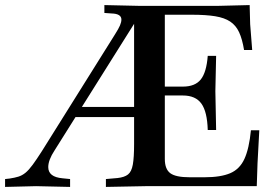

<svg xmlns="http://www.w3.org/2000/svg" viewBox="-37 -733 1071 756"><path d="M-17 3V-28L1 -30Q21 -33 35.5 -37.5Q50 -42 63 -52.5Q76 -63 91.5 -84Q107 -105 128 -138L416 -598Q430 -620 435.5 -633Q441 -646 441 -656Q441 -679 402 -680L374 -682V-713L507 -710H825L946 -713L948 -638L956 -536H924Q917 -579 904.5 -606Q892 -633 869.5 -648Q847 -663 810.5 -669Q774 -675 718 -675H612V-107Q612 -67 633.5 -51Q655 -35 710 -35H768Q832 -35 869.5 -51Q907 -67 925.5 -107.5Q944 -148 951 -220H984L977 -90L974 0H536L380 3V-28L426 -32Q453 -35 467 -46Q481 -57 486 -85Q491 -113 491 -166V-687L516 -679L178 -141Q153 -103 153 -75Q153 -36 209 -31L239 -28V3L105 0ZM241 -272 260 -312H501V-272ZM781 -221Q779 -293 756 -325Q733 -357 683 -357H586V-392H683Q731 -392 753.5 -420Q776 -448 781 -513H814L811 -374L814 -221Z"/></svg>

Font: Baskervville SemiBold
Style: Regular
Weight: 600
Version: Version 1.100